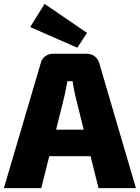

<svg xmlns="http://www.w3.org/2000/svg" viewBox="-25 -966 718 986"><path d="M372 -721 130 -827 204 -946 422 -797ZM440 -164H228L187 0H-5L184 -641Q189 -663 206.5 -676.5Q224 -690 247 -690H421Q444 -690 461.5 -676.5Q479 -663 485 -641L673 0H481ZM405 -300 361 -477Q350 -529 348 -549H321Q314 -511 307 -477L263 -300Z"/></svg>

Font: Ezarion Extra Bold
Style: Regular
Weight: 800
Designer: Natanael Gama
Version: Version 1.001;PS 001.001;hotconv 1.0.70;makeotf.lib2.5.58329